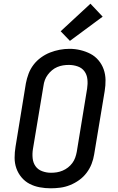

<svg xmlns="http://www.w3.org/2000/svg" viewBox="-20 -1010 640 1038"><path d="M254 8Q224 8 194.5 2.5Q165 -3 140 -16Q115 -29 96.5 -51Q78 -73 68.5 -100Q59 -127 59 -157Q59 -187 64 -217L120 -560Q125 -586 134.5 -611.5Q144 -637 161 -659.5Q178 -682 201.5 -699Q225 -716 250.5 -726Q276 -736 302.5 -741Q329 -746 356 -746Q386 -746 415 -739Q444 -732 469 -719Q494 -706 512.5 -684Q531 -662 540.5 -635Q550 -608 550.5 -578Q551 -548 546 -518L489 -175Q485 -149 475 -123.5Q465 -98 448 -75.5Q431 -53 408 -36.5Q385 -20 359 -9.5Q333 1 306.5 4.5Q280 8 254 8ZM255 -76Q255 -76 255.5 -76Q256 -76 256 -76Q272 -76 287.5 -78.5Q303 -81 318.5 -87.5Q334 -94 347.5 -104.5Q361 -115 371 -128.5Q381 -142 386.5 -157.5Q392 -173 395 -189L451 -531Q455 -556 452.5 -581Q450 -606 436.5 -624.5Q423 -643 400 -651Q377 -659 352 -659Q336 -659 320.5 -656.5Q305 -654 289.5 -647.5Q274 -641 261 -630Q248 -619 238 -605.5Q228 -592 222.5 -577Q217 -562 215 -546L158 -204Q154 -179 156.5 -154.5Q159 -130 172 -111.5Q185 -93 208 -84.5Q231 -76 255 -76ZM358 -789 308 -841 469 -990 535 -920Z"/></svg>

Font: Iosevka Slab MdExObl
Style: Regular
Weight: 500
Width: 7
Italic angle: -9°
Monospace: yes
Designer: Belleve Invis
Foundry: Belleve Invis
Version: Version 11.1.1; ttfautohint (v1.8.3)